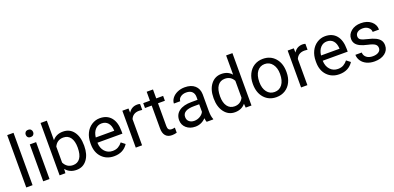

<svg xmlns="http://www.w3.org/2000/svg" viewBox="5 -1662 5308 2584"><g transform="rotate(-20 2659.0 -370.0)"><path d="M166.5 0H76.2V-750H166.5Z M409.2 0H318.8V-528.3H409.2ZM311.5 -668.5Q311.5 -690.4 325 -705.6Q338.4 -720.7 364.7 -720.7Q391.1 -720.7 404.8 -705.6Q418.5 -690.4 418.5 -668.5Q418.5 -646.5 404.8 -631.8Q391.1 -617.2 364.7 -617.2Q338.4 -617.2 325 -631.8Q311.5 -646.5 311.5 -668.5Z M1001 -258.3Q1001 -137.2 945.3 -63.7Q889.6 9.8 795.9 9.8Q695.8 9.8 641.1 -61L636.7 0H553.7V-750H644V-470.2Q698.7 -538.1 794.9 -538.1Q891.1 -538.1 946 -465.3Q1001 -392.6 1001 -266.1ZM910.6 -268.6Q910.6 -360.8 875 -411.1Q839.4 -461.4 772.5 -461.4Q683.1 -461.4 644 -378.4V-149.9Q685.5 -66.9 773.4 -66.9Q838.4 -66.9 874.5 -117.2Q910.6 -167.5 910.6 -268.6Z M1334 9.8Q1226.6 9.8 1159.2 -60.8Q1091.8 -131.3 1091.8 -249.5V-266.1Q1091.8 -344.7 1121.8 -406.5Q1151.9 -468.3 1205.8 -503.2Q1259.8 -538.1 1322.8 -538.1Q1425.8 -538.1 1482.9 -470.2Q1540 -402.3 1540 -275.9V-238.3H1182.1Q1184.1 -160.2 1227.8 -112.1Q1271.5 -64 1338.9 -64Q1386.7 -64 1419.9 -83.5Q1453.1 -103 1478 -135.3L1533.2 -92.3Q1466.8 9.8 1334 9.8ZM1322.8 -463.9Q1268.1 -463.9 1231 -424.1Q1193.8 -384.3 1185.1 -312.5H1449.7V-319.3Q1445.8 -388.2 1412.6 -426Q1379.4 -463.9 1322.8 -463.9Z M1899.9 -447.3Q1879.4 -450.7 1855.5 -450.7Q1766.6 -450.7 1734.9 -375V0H1644.5V-528.3H1732.4L1733.9 -467.3Q1778.3 -538.1 1859.9 -538.1Q1886.2 -538.1 1899.9 -531.2Z M2129.9 -656.2V-528.3H2228.5V-458.5H2129.9V-130.9Q2129.9 -99.1 2143.1 -83.3Q2156.2 -67.4 2188 -67.4Q2203.6 -67.4 2231 -73.2V0Q2195.3 9.8 2161.6 9.8Q2101.1 9.8 2070.3 -26.9Q2039.6 -63.5 2039.6 -130.9V-458.5H1943.4V-528.3H2039.6V-656.2Z M2660.2 0Q2652.3 -15.6 2647.5 -55.7Q2584.5 9.8 2497.1 9.8Q2418.9 9.8 2368.9 -34.4Q2318.8 -78.6 2318.8 -146.5Q2318.8 -229 2381.6 -274.7Q2444.3 -320.3 2558.1 -320.3H2646V-361.8Q2646 -409.2 2617.7 -437.3Q2589.4 -465.3 2534.2 -465.3Q2485.8 -465.3 2453.1 -440.9Q2420.4 -416.5 2420.4 -381.8H2329.6Q2329.6 -421.4 2357.7 -458.3Q2385.7 -495.1 2433.8 -516.6Q2481.9 -538.1 2539.6 -538.1Q2630.9 -538.1 2682.6 -492.4Q2734.4 -446.8 2736.3 -366.7V-123.5Q2736.3 -50.8 2754.9 -7.8V0ZM2510.3 -68.8Q2552.7 -68.8 2590.8 -90.8Q2628.9 -112.8 2646 -147.9V-256.3H2575.2Q2409.2 -256.3 2409.2 -159.2Q2409.2 -116.7 2437.5 -92.8Q2465.8 -68.8 2510.3 -68.8Z M2856 -268.6Q2856 -390.1 2913.6 -464.1Q2971.2 -538.1 3064.5 -538.1Q3157.2 -538.1 3211.4 -474.6V-750H3301.8V0H3218.8L3214.4 -56.6Q3160.2 9.8 3063.5 9.8Q2971.7 9.8 2913.8 -65.4Q2856 -140.6 2856 -261.7ZM2946.3 -258.3Q2946.3 -168.5 2983.4 -117.7Q3020.5 -66.9 3085.9 -66.9Q3171.9 -66.9 3211.4 -144V-386.7Q3170.9 -461.4 3086.9 -461.4Q3020.5 -461.4 2983.4 -410.2Q2946.3 -358.9 2946.3 -258.3Z M3418 -269Q3418 -346.7 3448.5 -408.7Q3479 -470.7 3533.4 -504.4Q3587.9 -538.1 3657.7 -538.1Q3765.6 -538.1 3832.3 -463.4Q3898.9 -388.7 3898.9 -264.6V-258.3Q3898.9 -181.2 3869.4 -119.9Q3839.8 -58.6 3784.9 -24.4Q3730 9.8 3658.7 9.8Q3551.3 9.8 3484.6 -64.9Q3418 -139.6 3418 -262.7ZM3508.8 -258.3Q3508.8 -170.4 3549.6 -117.2Q3590.3 -64 3658.7 -64Q3727.5 -64 3768.1 -117.9Q3808.6 -171.9 3808.6 -269Q3808.6 -356 3767.3 -409.9Q3726.1 -463.9 3657.7 -463.9Q3590.8 -463.9 3549.8 -410.6Q3508.8 -357.4 3508.8 -258.3Z M4267.6 -447.3Q4247.1 -450.7 4223.1 -450.7Q4134.3 -450.7 4102.5 -375V0H4012.2V-528.3H4100.1L4101.6 -467.3Q4146 -538.1 4227.5 -538.1Q4253.9 -538.1 4267.6 -531.2Z M4560.5 9.8Q4453.1 9.8 4385.7 -60.8Q4318.4 -131.3 4318.4 -249.5V-266.1Q4318.4 -344.7 4348.4 -406.5Q4378.4 -468.3 4432.4 -503.2Q4486.3 -538.1 4549.3 -538.1Q4652.3 -538.1 4709.5 -470.2Q4766.6 -402.3 4766.6 -275.9V-238.3H4408.7Q4410.6 -160.2 4454.3 -112.1Q4498 -64 4565.4 -64Q4613.3 -64 4646.5 -83.5Q4679.7 -103 4704.6 -135.3L4759.8 -92.3Q4693.4 9.8 4560.5 9.8ZM4549.3 -463.9Q4494.6 -463.9 4457.5 -424.1Q4420.4 -384.3 4411.6 -312.5H4676.3V-319.3Q4672.4 -388.2 4639.2 -426Q4606 -463.9 4549.3 -463.9Z M5178.7 -140.1Q5178.7 -176.8 5151.1 -197Q5123.5 -217.3 5054.9 -231.9Q4986.3 -246.6 4946 -267.1Q4905.8 -287.6 4886.5 -315.9Q4867.2 -344.2 4867.2 -383.3Q4867.2 -448.2 4922.1 -493.2Q4977.1 -538.1 5062.5 -538.1Q5152.3 -538.1 5208.3 -491.7Q5264.2 -445.3 5264.2 -373H5173.3Q5173.3 -410.2 5141.8 -437Q5110.4 -463.9 5062.5 -463.9Q5013.2 -463.9 4985.4 -442.4Q4957.5 -420.9 4957.5 -386.2Q4957.5 -353.5 4983.4 -336.9Q5009.3 -320.3 5076.9 -305.2Q5144.5 -290 5186.5 -269Q5228.5 -248 5248.8 -218.5Q5269 -189 5269 -146.5Q5269 -75.7 5212.4 -33Q5155.8 9.8 5065.4 9.8Q5002 9.8 4953.1 -12.7Q4904.3 -35.2 4876.7 -75.4Q4849.1 -115.7 4849.1 -162.6H4939.5Q4941.9 -117.2 4975.8 -90.6Q5009.8 -64 5065.4 -64Q5116.7 -64 5147.7 -84.7Q5178.7 -105.5 5178.7 -140.1Z"/></g></svg>

Font: Mardoto
Style: Regular
Weight: 400
Designer: Christian Robertson, Vahan Hovhannisyan
Foundry: Google
Version: Version 1.000